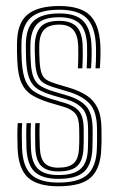

<svg xmlns="http://www.w3.org/2000/svg" viewBox="-20 -628 403 655"><path d="M179 7.5Q107.8 7.5 75.1 -22.6Q42.5 -52.8 40 -123Q39.2 -144.8 39.2 -166Q39.2 -187.2 40.5 -208H55.5Q54.2 -188.5 54.4 -166.6Q54.5 -144.8 55.2 -123.5Q57.5 -59.2 86.9 -32.2Q116.2 -5.2 179 -5.2Q248.8 -5.2 278.6 -32.6Q308.5 -60 310.5 -121Q311 -136 311.1 -144.9Q311.2 -153.8 311.1 -162.6Q311 -171.5 311 -186.2Q311 -246.8 286.1 -273.9Q261.2 -301 213 -315.2L167.2 -329Q145.2 -335.5 130.8 -343.8Q116.2 -352 108.8 -369.6Q101.2 -387.2 99.8 -421.2Q99.2 -439 98.8 -449.2Q98.2 -459.5 98.8 -475.2Q100.2 -516 118.8 -536.4Q137.2 -556.8 182.2 -556.8Q221.2 -556.8 240.5 -537.8Q259.8 -518.8 262 -474Q262.5 -464.5 262.4 -441Q262.2 -417.5 260.8 -394.8H245.8Q247 -417.2 247.1 -440.9Q247.2 -464.5 246.8 -473.5Q244.8 -510 229.2 -527Q213.8 -544 182.2 -544Q148.2 -544 131.8 -528Q115.2 -512 114 -475Q113.5 -458.5 113.9 -447.9Q114.2 -437.2 115 -421.5Q116.5 -391.8 122.2 -376.9Q128 -362 140 -355Q152 -348 171.5 -342L216.8 -328.5Q251.5 -318 275.9 -302.1Q300.2 -286.2 313.2 -258.9Q326.2 -231.5 326.2 -186.2Q326.2 -171.2 326.4 -162.2Q326.5 -153.2 326.4 -144.5Q326.2 -135.8 325.5 -120.8Q323.5 -54.8 291 -23.6Q258.5 7.5 179 7.5ZM179 -17.8Q124 -17.8 98.2 -42Q72.5 -66.2 70.2 -124.2Q69.5 -145 69.5 -166.6Q69.5 -188.2 70.5 -208H85.5Q84.5 -188.2 84.6 -167.1Q84.8 -146 85.5 -124.8Q87.2 -73 109.8 -51.9Q132.2 -30.8 179 -30.8Q230.8 -30.8 254.6 -51.5Q278.5 -72.2 280 -122Q280.8 -140 280.6 -153.9Q280.5 -167.8 280.5 -186.2Q280.5 -237 261.1 -257.9Q241.8 -278.8 205.5 -289.5L159 -303Q130.5 -311.5 111.2 -322.6Q92 -333.8 81.8 -356.1Q71.5 -378.5 69.2 -420.8Q68.5 -436.8 68.4 -450Q68.2 -463.2 68.2 -475.5Q68.5 -533 96 -557.6Q123.5 -582.2 182.2 -582.2Q239.5 -582.2 264.2 -556.1Q289 -530 292 -476Q293 -462.5 292.6 -438.4Q292.2 -414.2 290.5 -394.8H275.8Q277 -414 277.2 -439.9Q277.5 -465.8 277 -474.2Q274.5 -525.5 251.8 -547.4Q229 -569.2 182.2 -569.2Q130.2 -569.2 107.6 -547Q85 -524.8 83.8 -476.2Q83.2 -458.2 83.6 -447.6Q84 -437 84.8 -421Q86.2 -383 94.9 -363Q103.5 -343 120.4 -333.4Q137.2 -323.8 163 -316L209.2 -302.2Q252.5 -289.5 274.2 -265.4Q296 -241.2 296 -186.2Q296 -171 296 -156.4Q296 -141.8 295.2 -121.5Q293.2 -66.8 266.9 -42.2Q240.5 -17.8 179 -17.8ZM179 -43.2Q140 -43.2 121 -61.6Q102 -80 100.5 -125.2Q100 -148 99.8 -167.4Q99.5 -186.8 100.5 -208H115.5Q114.5 -186.5 114.8 -167.9Q115 -149.2 115.8 -125.8Q117 -88.2 131.8 -72.1Q146.5 -56 179 -56Q215 -56 231.5 -71Q248 -86 249.5 -122.2Q250.8 -144.5 250.5 -155.2Q250.2 -166 250.2 -186.2Q250.2 -224.2 237.6 -239.9Q225 -255.5 197.8 -263.5L150.2 -277.5Q113 -288.8 89 -303.6Q65 -318.5 53 -345.6Q41 -372.8 39 -420.5Q38 -440.8 37.9 -452Q37.8 -463.2 38 -477.2Q38 -548.8 73.5 -578.1Q109 -607.5 182.2 -607.5Q253.2 -607.5 285.5 -577.1Q317.8 -546.8 322.2 -477.2Q323 -465.5 322.8 -440.5Q322.5 -415.5 320.5 -394.8H305.8Q307.5 -416.5 307.6 -440.9Q307.8 -465.2 307 -476.8Q303.5 -539 274.8 -566.9Q246 -594.8 182.2 -594.8Q113.8 -594.8 83.5 -566.5Q53.2 -538.2 53.2 -475.8Q53 -463.8 53.1 -451.4Q53.2 -439 54.2 -420.8Q56.8 -375.2 68 -350.5Q79.2 -325.8 100.8 -313Q122.2 -300.2 154.8 -290.5L201.8 -276.5Q234.8 -266.8 250.1 -248.1Q265.5 -229.5 265.5 -186.2Q265.5 -171.5 265.5 -162.6Q265.5 -153.8 265.5 -145.1Q265.5 -136.5 264.8 -121.5Q263.2 -81.2 244.1 -62.2Q225 -43.2 179 -43.2Z"/></svg>

Font: Big Shoulders Inline Text Thin
Style: Regular
Weight: 400
Version: Version 2.002